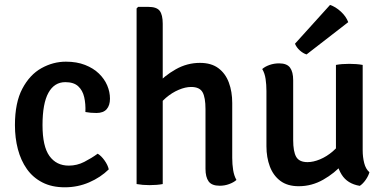

<svg xmlns="http://www.w3.org/2000/svg" viewBox="-20 -764 1602 797"><path d="M334.5 -299Q336 -332.5 329.5 -360.8Q323 -389 304.5 -406Q286 -423 251 -423Q205.5 -423 181 -378.8Q156.5 -334.5 156.5 -244.5Q156.5 -156.5 185.2 -116.5Q214 -76.5 265.5 -76.5Q299.5 -76.5 329.8 -92Q360 -107.5 385.5 -126Q400 -117.5 413.8 -98.2Q427.5 -79 431.5 -61Q397.5 -27.5 350 -7Q302.5 13.5 249 13.5Q195 13.5 155.8 -6.8Q116.5 -27 91.5 -62.5Q66.5 -98 54.2 -144.8Q42 -191.5 42 -244.5Q42 -338 72.8 -396Q103.5 -454 152 -481Q200.5 -508 253.5 -508Q298.5 -508 333 -494.5Q367.5 -481 390.5 -458.8Q413.5 -436.5 425 -409.5Q436.5 -382.5 436.5 -354.5Q436.5 -326.5 422.8 -310.8Q409 -295 380.5 -295Q367 -295 356.5 -296Q346 -297 334.5 -299Z M655.5 0Q632 4.5 600.5 4.5Q572 4.5 547 0V-729L553.5 -735.5H595.5Q630.5 -735.5 643 -719Q655.5 -702.5 655.5 -665.5ZM944 -108.5Q944 -82 947.8 -58.2Q951.5 -34.5 961.5 -17Q949.5 -6.5 931 0.2Q912.5 7 892 7Q859 7 846 -11Q833 -29 833 -63.5V-311Q833 -359.5 820.8 -381.2Q808.5 -403 773.5 -403Q749.5 -403 721.8 -391.2Q694 -379.5 668.8 -358Q643.5 -336.5 628 -306.5V-411Q661.5 -449 709 -476Q756.5 -503 810 -503Q857 -503 886.5 -481Q916 -459 930 -421.2Q944 -383.5 944 -336.5Z M1485.5 -140Q1485.5 -112 1491.8 -87.2Q1498 -62.5 1513.5 -49Q1509.5 -34 1498 -17.5Q1486.5 -1 1473.5 7.5Q1422 -1 1398.2 -39.2Q1374.5 -77.5 1374.5 -128V-494.5Q1398 -499 1430 -499Q1461 -499 1485.5 -494.5ZM1086 -386Q1086 -412.5 1082.5 -436.2Q1079 -460 1068.5 -477.5Q1080.5 -488 1099.2 -494.5Q1118 -501 1138.5 -501Q1171 -501 1184 -483.2Q1197 -465.5 1197 -431V-182.5Q1197 -135 1209.5 -113Q1222 -91 1256.5 -91Q1280.5 -91 1308.2 -102.5Q1336 -114 1361.5 -135.8Q1387 -157.5 1402.5 -187.5V-83Q1369 -45 1321.5 -18Q1274 9 1220 9Q1173.5 9 1144 -13Q1114.5 -35 1100.2 -72.8Q1086 -110.5 1086 -157ZM1350 -743.5Q1373 -736 1395 -715.8Q1417 -695.5 1425.5 -672L1252.5 -538Q1238 -542.5 1224.2 -555Q1210.5 -567.5 1204.5 -582.5Z"/></svg>

Font: Signika Negative Light Medium
Style: Regular
Weight: 500
Version: Version 2.001